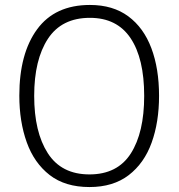

<svg xmlns="http://www.w3.org/2000/svg" viewBox="-20 -745 721 775"><path d="M622 -358Q622 -252 592 -169Q562 -86 499.5 -38Q437 10 341 10Q243 10 180.5 -38.5Q118 -87 88 -170.5Q58 -254 58 -359Q58 -529 130 -627Q202 -725 343 -725Q436 -725 498 -679Q560 -633 591 -550.5Q622 -468 622 -358ZM118 -358Q118 -212 173 -126.5Q228 -41 341 -41Q454 -41 508 -125.5Q562 -210 562 -358Q562 -509 507 -591Q452 -673 343 -673Q229 -673 173.5 -588.5Q118 -504 118 -358Z"/></svg>

Font: Noto Sans Thai Looped SemiCondensed Light
Style: Regular
Weight: 300
Width: 4
Designer: Sasikarn Vongin, Ben Mitchell
Foundry: The Fontpad Ltd
Version: Version 1.001; ttfautohint (v1.8.4.7-5d5b)